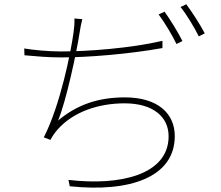

<svg xmlns="http://www.w3.org/2000/svg" viewBox="-20 -847 1040 903"><path d="M367 -757 330 -760C331 -738 329 -717 326 -695C314 -605 264 -353 186 -201L217 -189C227 -207 237 -222 251 -238C324 -321 443 -361 566 -361C702 -361 773 -296 773 -206C773 -25 545 28 302 -1L308 29C592 59 802 -14 802 -207C802 -312 724 -389 567 -389C448 -389 346 -358 253 -280C292 -372 342 -611 354 -691C357 -711 362 -739 367 -757ZM94 -619 95 -587C151 -582 207 -577 267 -577C396 -577 588 -593 744 -621V-655C594 -620 394 -605 266 -605C208 -605 135 -612 94 -619ZM754 -792 726 -779C754 -742 791 -680 810 -640L838 -654C816 -698 779 -757 754 -792ZM856 -827 829 -814C859 -777 892 -721 915 -676L943 -690C923 -729 883 -791 856 -827Z"/></svg>

Font: Source Han Sans JP VF
Style: Regular
Weight: 250
Designer: Ryoko NISHIZUKA 西塚涼子 (kana, bopomofo & ideographs); Paul D. Hunt (Latin, Greek & Cyrillic); Sandoll Communications 산돌커뮤니
Foundry: Adobe
Version: Version 2.004;hotconv 1.0.118;makeotfexe 2.5.65603